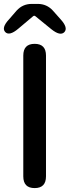

<svg xmlns="http://www.w3.org/2000/svg" viewBox="-22 -961 356 981"><path d="M155 0Q97 0 97 -60V-677Q97 -737 155 -737Q213 -737 213 -677V-60Q213 0 155 0ZM71 -814Q26 -776 5 -797Q-16 -819 24 -862L63 -907Q94 -941 140 -941H171Q217 -941 248 -907L288 -862Q327 -819 307 -797Q286 -775 240 -812L159 -878Q153 -883 147 -878Z"/></svg>

Font: Resource Han Rounded CN Medium
Style: Regular
Weight: 500
Designer: Cyano Hao (round all glyphs); Ryoko NISHIZUKA 西塚涼子 (kana, bopomofo & ideographs); Paul D. Hunt (Latin, Greek & Cyrillic)
Foundry: Cyano Hao
Version: 0.990